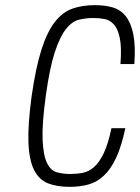

<svg xmlns="http://www.w3.org/2000/svg" viewBox="-20 -716 544 746"><path d="M413 -218Q400 -156 383 -120.5Q366 -85 345.5 -67Q325 -49 301.5 -44.5Q278 -40 252 -40Q225 -40 201 -46.5Q177 -53 162.5 -83Q148 -113 145.5 -174Q143 -235 158 -344Q173 -453 193 -513.5Q213 -574 236.5 -603.5Q260 -633 287 -639.5Q314 -646 343 -646Q366 -646 386.5 -642Q407 -638 422.5 -621Q438 -604 445.5 -568Q453 -532 448 -467H502Q507 -538 498 -582.5Q489 -627 469 -652.5Q449 -678 418.5 -687Q388 -696 348 -696Q300 -696 261.5 -682.5Q223 -669 193 -630.5Q163 -592 141 -523Q119 -454 103 -343Q88 -232 90.5 -163Q93 -94 112.5 -55.5Q132 -17 167 -3.5Q202 10 251 10Q290 10 323 1Q356 -8 383 -33Q410 -58 431 -102.5Q452 -147 467 -218Z"/></svg>

Font: Secuela Light
Style: Italic
Weight: 300
Italic angle: -8°
Designer: Fernando Haro
Foundry: deFharo
Version: Version 1.708